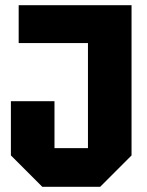

<svg xmlns="http://www.w3.org/2000/svg" viewBox="-20 -720 565 740"><path d="M22 -121V-330H190V-149H319V-554H52V-700H487V-121L366 0H143Z"/></svg>

Font: Tektur SemiCondensed
Style: Bold
Weight: 700
Width: 4
Designer: Adam Jagosz
Foundry: Adam Jagosz
Version: Version 1.005;gftools[0.9.30]